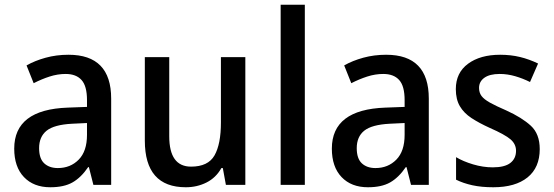

<svg xmlns="http://www.w3.org/2000/svg" viewBox="-20 -780 2336 810"><path d="M269 -549Q449 -549 449 -364V0H374L355 -75H352Q322 -31 286 -10.5Q250 10 192 10Q122 10 81 -33Q40 -76 40 -153Q40 -318 266 -326L347 -329V-358Q347 -417 324 -442.5Q301 -468 257 -468Q223 -468 189 -457Q155 -446 122 -429L92 -504Q127 -524 172.5 -536.5Q218 -549 269 -549ZM284 -258Q208 -254 176.5 -228.5Q145 -203 145 -155Q145 -111 166.5 -91Q188 -71 224 -71Q277 -71 312 -106.5Q347 -142 347 -211V-261Z M1015 -539V0H933L920 -71H914Q891 -30 851 -10Q811 10 764 10Q591 10 591 -187V-539H694V-205Q694 -77 786 -77Q858 -77 885 -124.5Q912 -172 912 -263V-539Z M1266 0H1164V-760H1266Z M1609 -549Q1789 -549 1789 -364V0H1714L1695 -75H1692Q1662 -31 1626 -10.5Q1590 10 1532 10Q1462 10 1421 -33Q1380 -76 1380 -153Q1380 -318 1606 -326L1687 -329V-358Q1687 -417 1664 -442.5Q1641 -468 1597 -468Q1563 -468 1529 -457Q1495 -446 1462 -429L1432 -504Q1467 -524 1512.5 -536.5Q1558 -549 1609 -549ZM1624 -258Q1548 -254 1516.5 -228.5Q1485 -203 1485 -155Q1485 -111 1506.5 -91Q1528 -71 1564 -71Q1617 -71 1652 -106.5Q1687 -142 1687 -211V-261Z M2257 -151Q2257 -73 2205.5 -31.5Q2154 10 2061 10Q2011 10 1972.5 1.5Q1934 -7 1904 -22V-117Q1934 -99 1976 -86.5Q2018 -74 2059 -74Q2109 -74 2133 -92.5Q2157 -111 2157 -144Q2157 -172 2134 -192Q2111 -212 2045 -241Q2001 -261 1969 -282Q1937 -303 1920 -332Q1903 -361 1903 -404Q1903 -473 1954.5 -511Q2006 -549 2090 -549Q2135 -549 2174 -539.5Q2213 -530 2250 -512L2216 -434Q2186 -449 2153.5 -458.5Q2121 -468 2088 -468Q2046 -468 2023.5 -452Q2001 -436 2001 -409Q2001 -389 2011.5 -375Q2022 -361 2047 -347Q2072 -333 2116 -314Q2182 -284 2219.5 -249.5Q2257 -215 2257 -151Z"/></svg>

Font: Noto Sans Georgian SemiCondensed Medium
Style: Regular
Weight: 500
Width: 4
Designer: Monotype Design Team, Akaki Razmadze
Foundry: Google LLC
Version: Version 2.005; ttfautohint (v1.8.4.7-5d5b)